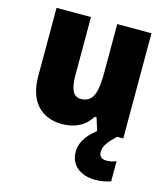

<svg xmlns="http://www.w3.org/2000/svg" viewBox="-117 -644 851 975"><g transform="rotate(15 309.0 -156.5)"><path d="M465 96C465 66 481 43 525 0H558V-553H378V-300C378 -197 364 -138 297 -138C256 -138 240 -176 240 -249V-553H59V-193C59 -56 133 10 237 10C302 10 357 -14 389 -69H399L420 -2C360 45 342 88 342 128C342 197 395 240 474 240C509 240 535 233 555 226V120C543 126 522 131 504 131C480 131 465 119 465 96Z"/></g></svg>

Font: Noto Sans Kannada SemiCondensed Black
Style: Regular
Weight: 900
Width: 4
Designer: Jelle Bosma - Monotype Design Team
Foundry: Monotype Imaging Inc.
Version: Version 2.005